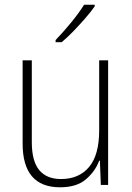

<svg xmlns="http://www.w3.org/2000/svg" viewBox="-20 -785 562 815"><path d="M439 -529V0H408L404 -103H401Q385 -59 345.5 -24.5Q306 10 235 10Q76 10 76 -176V-529H115V-182Q115 -101 146.5 -63Q178 -25 239 -25Q315 -25 358 -76Q401 -127 401 -232V-529ZM382 -758Q366 -735 342 -707.5Q318 -680 292 -653Q266 -626 242 -606H216V-615Q248 -648 282 -689.5Q316 -731 337 -765H382Z"/></svg>

Font: Noto Sans Georgian SemiCondensed ExtraLight
Style: Regular
Weight: 200
Width: 4
Designer: Monotype Design Team, Akaki Razmadze
Foundry: Google LLC
Version: Version 2.005; ttfautohint (v1.8.4.7-5d5b)